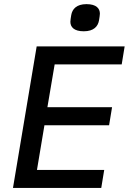

<svg xmlns="http://www.w3.org/2000/svg" viewBox="-20 -927 640 947"><path d="M479.4 0 494 -88.8H162.3L199.2 -309.3H518.1L532.7 -398.1H213.8L249.6 -609.4H580.3L594.8 -698.2H160.9L44 0ZM327.1 -819.6C327.1 -794 344.5 -772.7 393.1 -772.7C442.5 -772.7 463.4 -796.9 468.4 -826.7C470.2 -838.8 472.7 -852.3 472.7 -859.4C472.7 -884.9 455.6 -906.6 406.6 -906.6C357.6 -906.6 336.3 -882.5 331.3 -852.3C329.5 -840.6 327.1 -826.7 327.1 -819.6Z"/></svg>

Font: Margiela Mono Italic Medium It
Style: Regular
Weight: 500
Designer: Mike Abbink, Paul van der Laan, Pieter van Rosmalen
Foundry: Bold Monday
Version: Version 2.003 2021